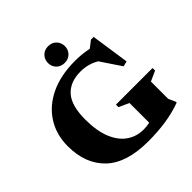

<svg xmlns="http://www.w3.org/2000/svg" viewBox="-229 -1047 1235 1235"><g transform="rotate(-45 388.5 -429.5)"><path d="M704 -88.5 725.5 -40V-32.5Q657.5 -7.5 582.2 3.8Q507 15 420 15Q223 15 127.2 -77Q31.5 -169 31.5 -329Q31.5 -434 82.2 -514.2Q133 -594.5 227.2 -639.8Q321.5 -685 452 -685Q481 -685 509.8 -682.5Q538.5 -680 575 -672.5L622 -709H646.5L685 -447.5L649 -439L556.5 -577Q499.5 -611.5 428.5 -611.5Q334.5 -611.5 283.5 -554.8Q232.5 -498 232.5 -372.5Q232.5 -266 261.5 -196.8Q290.5 -127.5 340.2 -93.8Q390 -60 452 -60Q483 -60 509 -66V-245.5L440 -276.5V-299.5H773V-276.5L704 -245.5ZM397 -722Q363 -722 341.5 -743.8Q320 -765.5 320 -797.5Q320 -830 341.5 -852Q363 -874 397 -874Q431 -874 452.5 -852Q474 -830 474 -797.5Q474 -765.5 452.5 -743.8Q431 -722 397 -722Z"/></g></svg>

Font: Newsreader 16pt ExtraBold
Style: Regular
Weight: 800
Designer: Hugues Gentile
Foundry: Production Type
Version: Version 1.003; ttfautohint (v1.8.3)